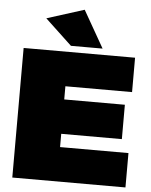

<svg xmlns="http://www.w3.org/2000/svg" viewBox="-61 -985 812 1035"><g transform="rotate(5 345.0 -467.5)"><path d="M44.9 0V-701.2H647.9V-515.1H287.1V-443.8H615.2V-257.8H287.1V-186H657.2V0ZM152.8 -871.1 355 -935.1 469.2 -734.9H297.9Z"/></g></svg>

Font: Trueno UltraBlack
Style: Regular
Weight: 950
Designer: Julieta Ulanovsky
Foundry: Julieta Ulanovsky
Version: Version 3.001b | FøM Fix